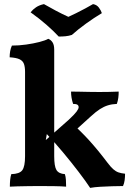

<svg xmlns="http://www.w3.org/2000/svg" viewBox="-20 -906 646 935"><path d="M28 3Q28 -15 29.5 -30.5Q31 -46 35 -58Q75 -59 88.5 -77Q102 -95 102 -145V-556Q102 -580 96.5 -595Q91 -610 75 -617.5Q59 -625 27 -627Q27 -642 29.5 -656.5Q32 -671 38 -684Q72 -684 107.5 -689Q143 -694 172 -701.5Q201 -709 215 -717Q228 -712 236 -699.5Q244 -687 244 -664V-145Q244 -96 255 -78Q266 -60 296 -58Q300 -46 301 -29.5Q302 -13 302 3Q280 1 243 0.5Q206 0 168 0Q142 0 115 0.5Q88 1 65 1.5Q42 2 28 3ZM419 9Q398 -23 362.5 -69.5Q327 -116 286.5 -164.5Q246 -213 208 -253L203 -224L314 -322Q342 -348 352.5 -362Q363 -376 363 -384Q363 -392 357 -396Q351 -400 336 -400Q331 -415 328.5 -430Q326 -445 326 -460Q343 -460 366 -459.5Q389 -459 415 -458.5Q441 -458 464 -458Q487 -458 511.5 -458.5Q536 -459 558 -460Q558 -444 556 -429Q554 -414 549 -400Q525 -399 505.5 -393Q486 -387 466.5 -374.5Q447 -362 422 -339L336 -261L326 -309Q373 -268 415.5 -221Q458 -174 504 -113Q519 -93 531.5 -82Q544 -71 557 -66.5Q570 -62 589 -60Q589 -44 587 -28.5Q585 -13 579 0Q554 0 525.5 1Q497 2 469 3.5Q441 5 419 9ZM266 -728Q240 -756 205.5 -786Q171 -816 129 -846Q140 -860 155.5 -870.5Q171 -881 194 -886Q220 -871 252 -854Q284 -837 313 -824Q329 -831 351 -842Q373 -853 395.5 -865Q418 -877 433 -886Q451 -883 461.5 -869Q472 -855 476 -842Q439 -820 399.5 -791.5Q360 -763 330 -736Q315 -731 299 -729.5Q283 -728 266 -728Z"/></svg>

Font: Vollkorn
Style: Bold
Weight: 700
Designer: Friedrich Althausen
Foundry: Friedrich Althausen
Version: Version 5.000